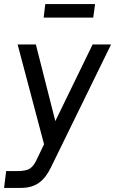

<svg xmlns="http://www.w3.org/2000/svg" viewBox="-25 -717 562 937"><path d="M196 -697H439L430 -631H188ZM-5 200 5 118H58Q103 118 121 105.5Q139 93 151 68L190 -13L61 -500H150L245 -126L427 -500H517L223 101Q199 151 164.5 175.5Q130 200 77 200Z"/></svg>

Font: Haskoy Medium
Style: Italic
Weight: 500
Designer: Ertekin Erdin
Foundry: Ertekin Erdin
Version: Version 2.000; ttfautohint (v1.8.4.7-5d5b)